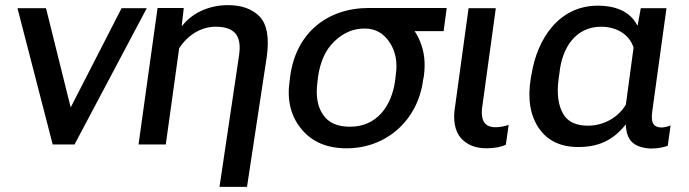

<svg xmlns="http://www.w3.org/2000/svg" viewBox="-20 -562 2681 747"><path d="M453 -530 255 -144 159 -530H48L185 0H270L551 -530Z M834 165H941L1018 -342C1028 -416 1019 -467 990 -498C961 -527 921 -542 867 -542C799 -542 732 -516 689 -462H687L695 -531H593L519 0H625L677 -374C708 -423 760 -458 819 -458C854 -458 879 -450 895 -433C911 -415 916 -387 910 -346Z M1329 15C1485 15 1606 -96 1626 -250L1629 -265C1636 -316 1631 -360 1615 -399C1609 -415 1601 -429 1593 -441H1706L1718 -531H1416C1250 -531 1131 -431 1109 -265L1107 -249C1096 -175 1110 -113 1151 -62C1192 -11 1250 15 1329 15ZM1342 -69C1292 -69 1258 -84 1236 -117C1215 -148 1208 -190 1215 -242L1217 -261C1226 -323 1247 -370 1283 -403C1317 -435 1355 -451 1399 -451C1441 -451 1473 -432 1496 -397C1519 -362 1527 -321 1520 -272L1517 -246C1503 -150 1447 -69 1342 -69Z M1873 15C1904 15 1933 9 1948 1L1959 -76C1943 -71 1926 -67 1909 -67C1887 -67 1873 -73 1864 -86C1855 -99 1852 -121 1857 -152L1909 -530H1803L1751 -151C1741 -94 1750 -52 1773 -25C1796 1 1829 15 1873 15Z M2229 10C2308 10 2364 -15 2414 -77H2415C2417 -12 2449 12 2512 16C2541 16 2566 10 2578 5L2589 -74C2579 -70 2565 -66 2554 -66C2540 -66 2529 -70 2523 -79C2516 -88 2514 -105 2518 -131L2573 -530H2473L2461 -464H2459C2429 -522 2367 -540 2306 -540C2154 -540 2070 -410 2048 -273L2045 -257C2032 -177 2043 -113 2076 -64C2109 -15 2161 10 2229 10ZM2268 -73C2220 -73 2187 -89 2170 -121C2152 -153 2146 -197 2153 -252L2157 -281C2167 -373 2217 -458 2319 -458C2374 -458 2427 -432 2445 -377L2415 -155C2385 -104 2327 -73 2268 -73Z"/></svg>

Font: Cheyenne Sans Medium
Style: Italic
Weight: 500
Italic angle: -8.13011°
Designer: The Public Sans project authors (U.S. Web Design System), Libre Franklin designed by Pablo Impallari and Rodrigo Fuenzal
Foundry: The Cheyenne Sans Project Authors
Version: Version 2.007